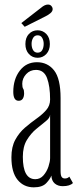

<svg xmlns="http://www.w3.org/2000/svg" viewBox="-20 -794 338 824"><path d="M125 10Q82 10 55.5 -22.2Q29 -54.5 29 -119Q29 -164 45.8 -194.5Q62.5 -225 87.2 -246.2Q112 -267.5 136.8 -285Q161.5 -302.5 178.2 -321.5Q195 -340.5 195 -367Q195 -424.5 181.8 -459.2Q168.5 -494 134.5 -494Q109 -494 92.2 -475.8Q75.5 -457.5 75.5 -434.5Q75.5 -419 79.5 -413.2Q83.5 -407.5 83.5 -393.5Q83.5 -379.5 77.8 -370.5Q72 -361.5 60 -361.5Q37 -361.5 37 -400Q37 -454 64.8 -490.5Q92.5 -527 138.5 -527Q184.5 -527 212.2 -491.8Q240 -456.5 240 -373V-60Q240 -41 244.8 -34.5Q249.5 -28 258.5 -28Q265.5 -28 270.2 -30.5Q275 -33 277.5 -36L293 -8.5Q280 5 249 5Q228.5 5 215 -6.5Q201.5 -18 200.5 -40.5Q195.5 -26 178.5 -8Q161.5 10 125 10ZM131.5 -25Q152.5 -25 166.8 -41.5Q181 -58 188 -79.2Q195 -100.5 195 -115.5V-301.5Q194 -287.5 176.2 -273.5Q158.5 -259.5 135.5 -240.5Q112.5 -221.5 95.2 -193Q78 -164.5 78 -121Q78 -25 131.5 -25ZM141.5 -546Q119 -546 104 -562.2Q89 -578.5 89 -605Q89 -632.5 104 -648.2Q119 -664 141.5 -664Q163.5 -664 178.8 -648.2Q194 -632.5 194 -605Q194 -578.5 178.8 -562.2Q163.5 -546 141.5 -546ZM141.5 -568Q155 -568 161.2 -579Q167.5 -590 167.5 -606Q167.5 -620 161.2 -631.2Q155 -642.5 141.5 -642.5Q128.5 -642.5 122 -631.2Q115.5 -620 115.5 -606Q115.5 -590 122 -579Q128.5 -568 141.5 -568ZM86 -679 71.5 -695 156 -760.5Q172 -774.5 186 -774.5Q198 -774.5 203.5 -764Q206 -760 206 -755Q206 -745.5 196.5 -737.5Q187 -729.5 175.5 -724Z"/></svg>

Font: Imbue 10pt ExtraLight
Style: Regular
Weight: 200
Designer: Tyler Finck
Foundry: Etcetera Type Company
Version: Version 1.102; ttfautohint (v1.8.3)